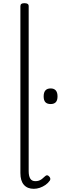

<svg xmlns="http://www.w3.org/2000/svg" viewBox="-20 -1168 381 1205"><path d="M192 17Q152 17 130 -8Q108 -33 108 -82V-1129Q108 -1139 114 -1143.5Q120 -1148 133 -1148Q147 -1148 153.5 -1143.5Q160 -1139 160 -1129V-94Q160 -63 170 -47Q180 -31 202 -31Q213 -31 223 -34Q233 -37 243 -44.5Q253 -52 263 -62Q269 -68 275.5 -68Q282 -68 289 -60Q294 -55 295.5 -48.5Q297 -42 293 -35Q282 -19 265.5 -7.5Q249 4 230 10.5Q211 17 192 17ZM298 -515Q276 -515 265 -526.5Q254 -538 254 -563Q254 -588 265 -600.5Q276 -613 298 -613Q319 -613 330 -600.5Q341 -588 341 -563Q341 -538 330 -526.5Q319 -515 298 -515Z"/></svg>

Font: Playwrite CL ExtraLight
Style: Regular
Weight: 200
Designer: Veronika Burian, José Scaglione
Foundry: TypeTogether
Version: Version 1.002